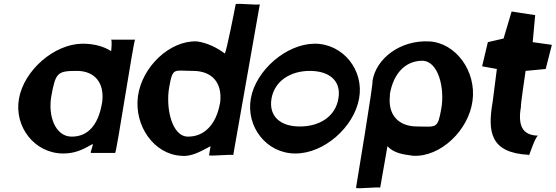

<svg xmlns="http://www.w3.org/2000/svg" viewBox="-20 -836 2900 1002"><path d="M79 -321C53 -175 160 -35 310 -35C369 -35 409 -53 463 -84C470 -84 448 -38 455 -38H581C588 -38 678 -629 685 -629H559C566 -629 561 -576 560 -569C522 -594 470 -608 411 -608C263 -607 105 -469 79 -321ZM248 -335C270 -457 280 -466 381 -466C474 -466 527 -404 513 -301L511 -291C492 -187 441 -123 355 -123C270 -122 229 -229 248 -335Z M700 -334C679 -180 784 -30 926 -23C978 -16 1033 -49 1079 -73L1071 -26C1070 -19 1198 -33 1197 -26L1336 -814C1335 -807 1211 -821 1210 -814C1209 -807 1160 -557 1153 -557C1110 -589 1059 -613 1008 -620C867 -626 721 -488 700 -334ZM863 -381C882 -487 887 -466 987 -466C1087 -466 1141 -404 1129 -301L1127 -292C1107 -187 1047 -123 962 -123C876 -122 844 -274 863 -381Z M1289 -322C1263 -174 1371 -35 1521 -35C1672 -34 1828 -174 1854 -322C1881 -468 1772 -608 1622 -608C1474 -607 1315 -469 1289 -322ZM1397 -322C1413 -413 1495 -466 1597 -466C1700 -466 1762 -413 1746 -322C1731 -229 1649 -176 1546 -176C1444 -175 1381 -229 1397 -322Z M1924 -414C1931 -414 1839 137 1838 144C1837 152 1965 137 1964 144L2002 -73C2037 -35 2086 -30 2137 -23C2279 -16 2426 -156 2446 -310C2467 -464 2359 -613 2219 -620C2068 -627 1943 -531 1924 -414ZM2015 -347C2034 -454 2096 -518 2183 -519C2268 -519 2302 -375 2283 -269C2264 -162 2258 -175 2157 -176C2059 -176 2003 -237 2015 -338C2014 -338 2015 -347 2015 -347Z M2496 -490 2573 -476 2551 -304C2524 -148 2538 -38 2740 -28C2735 1 2770 -120 2788 -128C2724 -130 2677 -159 2699 -281C2695 -279 2721 -452 2723 -466L2828 -476L2860 -602L2760 -616L2773 -757L2650 -776L2608 -635L2526 -616Z"/></svg>

Font: Ember
Style: Ita
Weight: 400
Designer: Stig
Foundry: Cannot Into Space Fonts
Version: Version 0.127